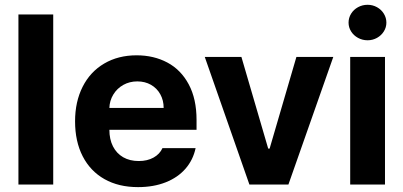

<svg xmlns="http://www.w3.org/2000/svg" viewBox="-20 -767 1676 798"><path d="M201.2 0H56.6V-707H201.2Z M292 -262.7Q292 -344.2 323.5 -406.5Q355 -468.8 413.1 -502.9Q471.2 -537.1 547.9 -537.1Q619.1 -537.1 675.5 -507.1Q731.9 -477.1 764.4 -416.5Q796.9 -356 796.9 -268.6V-227.5H434.6Q434.6 -188 449.5 -158.7Q464.4 -129.4 491.9 -113.5Q519.5 -97.7 556.6 -97.7Q592.3 -97.7 618.2 -112.1Q644 -126.5 655.3 -151.4H793Q782.7 -102.5 751 -65.9Q719.2 -29.3 668.7 -9.3Q618.2 10.7 553.7 10.7Q473.1 10.7 414.3 -22.5Q355.5 -55.7 323.7 -117.4Q292 -179.2 292 -262.7ZM660.2 -318.4Q660.2 -350.1 646.2 -375.2Q632.3 -400.4 607.4 -414.6Q582.5 -428.7 550.8 -428.7Q518.6 -428.7 492.4 -414.1Q466.3 -399.4 450.9 -374Q435.5 -348.6 434.6 -318.4Z M1178.7 0H1016.6L831.1 -530.3H983.4L1094.7 -149.4H1100.6L1211.9 -530.3H1365.2Z M1435.5 -530.3H1580.1V0H1435.5ZM1428.7 -672.9Q1428.7 -692.9 1439.2 -710Q1449.7 -727.1 1468 -737.1Q1486.3 -747.1 1507.8 -747.1Q1528.8 -747.1 1546.9 -737.1Q1564.9 -727.1 1575.4 -710Q1585.9 -692.9 1585.9 -672.9Q1585.9 -653.3 1575.4 -636.5Q1564.9 -619.6 1546.9 -609.6Q1528.8 -599.6 1507.8 -599.6Q1486.3 -599.6 1468 -609.6Q1449.7 -619.6 1439.2 -636.5Q1428.7 -653.3 1428.7 -672.9Z"/></svg>

Font: Pretendard Std
Style: Bold
Weight: 700
Designer: Base glyphs from Inter by Rasmus Andersson; Hangeul glyphs from Noto Sans CJK(Source Han Sans) by Jang Soo-young and Kan
Foundry: Kil Hyung-jin
Version: Version 1.309